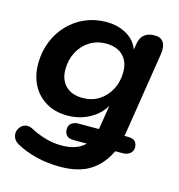

<svg xmlns="http://www.w3.org/2000/svg" viewBox="-103 -590 811 871"><g transform="rotate(15 302.0 -154.5)"><path d="M256 190Q196 190 142.5 176.5Q89 163 49 140Q32 130 26 115.5Q20 101 23 87Q26 73 36 62.5Q46 52 61 49.5Q76 47 94 57Q126 74 162.5 84.5Q199 95 238 95Q279 95 309 82.5Q339 70 358 45L362 57H286Q261 57 251.5 45.5Q242 34 242 18Q242 -3 256 -12Q270 -21 288 -21H392L379 -5Q380 -10 381.5 -16Q383 -22 384 -26L404 -150L409 -149Q386 -100 337 -71.5Q288 -43 229 -43Q170 -43 127.5 -68.5Q85 -94 62.5 -137.5Q40 -181 40 -236Q40 -292 59 -340Q78 -388 112 -423.5Q146 -459 191.5 -479Q237 -499 291 -499Q350 -499 393 -471.5Q436 -444 448 -393L436 -364L447 -437Q452 -468 470 -482.5Q488 -497 518 -497Q547 -497 559.5 -478Q572 -459 567 -424L506 -37Q505 -30 503 -22.5Q501 -15 499 -7L493 -21H519Q544 -21 553.5 -10Q563 1 563 18Q563 36 549 46.5Q535 57 517 57H466L486 45Q456 116 401 153Q346 190 256 190ZM275 -138Q318 -138 351 -159Q384 -180 403.5 -216.5Q423 -253 423 -299Q423 -348 394.5 -376Q366 -404 314 -404Q272 -404 238.5 -383Q205 -362 185.5 -325.5Q166 -289 166 -243Q166 -195 194.5 -166.5Q223 -138 275 -138Z"/></g></svg>

Font: Nunito ExtraLight
Style: Italic
Weight: 200
Italic angle: -9°
Designer: Vernon Adams
Foundry: Vernon Adams
Version: Version 3.602